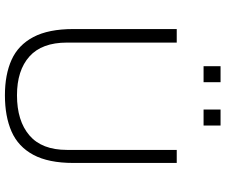

<svg xmlns="http://www.w3.org/2000/svg" viewBox="-88 -816 916 780"><g transform="rotate(90 370.0 -426.0)"><path d="M367 12Q283 12 223 -15Q163 -42 130.5 -103.5Q98 -165 98 -266V-686H153V-240Q153 -138 209.5 -87.5Q266 -37 367 -37Q471 -37 530 -87.5Q589 -138 589 -240V-686H642V-266Q642 -165 609 -103.5Q576 -42 514.5 -15Q453 12 367 12ZM249 -795V-864H314V-795ZM425 -795V-864H490V-795Z"/></g></svg>

Font: Archivo SemiBold Thin
Style: Regular
Weight: 250
Version: Version 2.001